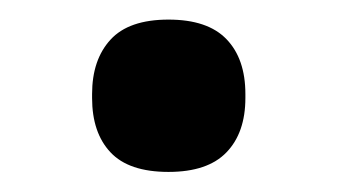

<svg xmlns="http://www.w3.org/2000/svg" viewBox="-20 -684 344 196"><path d="M152 -508.5Q192 -508.5 211.2 -528.5Q230.5 -548.5 230.5 -584V-588Q230.5 -624 211.2 -644Q192 -664 152 -664Q111.5 -664 92.8 -643.5Q74 -623 74 -588V-584Q74 -548.5 92.8 -528.5Q111.5 -508.5 152 -508.5Z"/></svg>

Font: Anek Devanagari SemiBold
Style: Regular
Weight: 600
Designer: Kailash Malviya (Devanagari) & Yesha Goshar (Latin)
Foundry: Ek Type
Version: Version 1.003